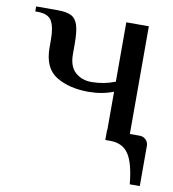

<svg xmlns="http://www.w3.org/2000/svg" viewBox="-73 -535 682 755"><g transform="rotate(10 267.5 -157.5)"><path d="M535 -5V155H495Q487 71 463 35.5Q439 0 390 0H370V-40H371V-193Q326 -175 271 -175Q194 -175 142.5 -206.5Q91 -238 91 -320V-350Q91 -401 77 -425.5Q63 -450 21 -450H11V-470H96Q133 -470 151.5 -460.5Q170 -451 178 -426Q186 -401 186 -350V-310Q186 -261 212 -238Q238 -215 276 -215Q326 -215 371 -233V-470H461V-40H500Q515 -40 525 -30Q535 -20 535 -5Z"/></g></svg>

Font: Philosopher
Style: Regular
Weight: 400
Designer: Jovanny Lemonad
Foundry: Jovanny Lemonad
Version: Version 2.000